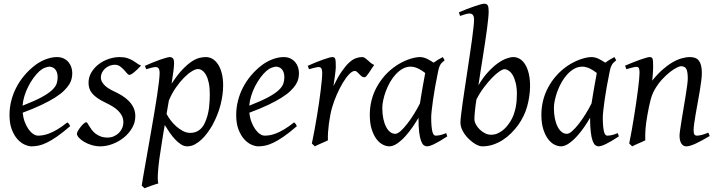

<svg xmlns="http://www.w3.org/2000/svg" viewBox="-20 -762 3832 1026"><path d="M190.9 -381.8Q174.8 -367.2 159.4 -346.2Q144 -325.2 131.6 -300.8Q119.1 -276.4 110.8 -249.8Q102.5 -223.1 100.6 -197.3Q164.6 -222.2 201.9 -242.4Q239.3 -262.7 258.3 -280.8Q277.3 -298.8 282.7 -315.4Q288.1 -332 288.1 -349.1Q288.1 -364.3 284.2 -375.2Q280.3 -386.2 273.9 -392.8Q267.6 -399.4 259.5 -402.6Q251.5 -405.8 243.2 -405.8Q235.4 -405.8 220.2 -400.1Q205.1 -394.5 190.9 -381.8ZM366.2 -371.1Q366.2 -357.4 363 -342.3Q359.9 -327.1 349.9 -311Q339.8 -294.9 322 -277.3Q304.2 -259.8 274.7 -241Q245.1 -222.2 202.6 -201.9Q160.2 -181.6 101.1 -159.7Q104 -132.3 112.5 -109.9Q121.1 -87.4 132.6 -71.3Q144 -55.2 157.5 -46.1Q170.9 -37.1 184.1 -37.1Q194.3 -37.1 209 -39.3Q223.6 -41.5 242.9 -48.8Q262.2 -56.2 286.4 -70.3Q310.5 -84.5 339.8 -107.9Q345.2 -105 349.4 -98.4Q353.5 -91.8 355 -87.9Q314.9 -53.2 284.2 -32Q253.4 -10.7 229.2 0.7Q205.1 12.2 185.8 16.1Q166.5 20 148.9 20Q132.8 20 112.3 11Q91.8 2 73.7 -17.8Q55.7 -37.6 43.2 -69.6Q30.8 -101.6 30.8 -147.9Q30.8 -186 40 -222.9Q49.3 -259.8 66.7 -293.7Q84 -327.6 109.4 -357.9Q134.8 -388.2 167 -413.1Q178.2 -421.9 192.4 -429.9Q206.5 -438 221.9 -444.1Q237.3 -450.2 253.2 -453.6Q269 -457 284.2 -457Q305.2 -457 320.6 -449.5Q335.9 -441.9 346.2 -429.7Q356.4 -417.5 361.3 -402.1Q366.2 -386.7 366.2 -371.1Z M733.9 -412.1Q724.1 -400.9 714.6 -391.8Q705.1 -382.8 696.8 -376Q688.5 -369.1 681.9 -365.5Q675.3 -361.8 671.9 -361.8Q665.5 -361.8 658.4 -370.4Q651.4 -378.9 642.3 -388.9Q633.3 -398.9 621.3 -407.5Q609.4 -416 593.3 -416Q579.6 -416 566.4 -410.9Q553.2 -405.8 542.7 -396.7Q532.2 -387.7 525.6 -374.8Q519 -361.8 519 -346.2Q519 -329.1 535.4 -310.1Q551.8 -291 591.3 -272.9Q611.3 -263.7 631.3 -251.5Q651.4 -239.3 667.2 -223.4Q683.1 -207.5 693.1 -187.3Q703.1 -167 703.1 -141.1Q703.1 -107.4 685.8 -77.9Q668.5 -48.3 641.4 -26.6Q614.3 -4.9 581.1 7.6Q547.9 20 516.1 20Q493.2 20 470.7 13.4Q448.2 6.8 430.7 -3.4Q413.1 -13.7 402.1 -25.6Q391.1 -37.6 391.1 -47.9Q391.1 -53.2 397 -63.5Q402.8 -73.7 410.9 -83.7Q418.9 -93.8 427.2 -101.3Q435.5 -108.9 440.9 -108.9Q444.3 -108.9 448 -102.8Q451.7 -96.7 457.3 -87.6Q462.9 -78.6 470.7 -67.9Q478.5 -57.1 490.2 -48.1Q502 -39.1 517.8 -33Q533.7 -26.9 555.2 -26.9Q572.3 -26.9 587.6 -33.4Q603 -40 614.5 -51Q626 -62 632.6 -76.9Q639.2 -91.8 639.2 -108.9Q639.2 -127.9 631.3 -143.3Q623.5 -158.7 610.6 -171.1Q597.7 -183.6 580.6 -193.8Q563.5 -204.1 544.9 -212.9Q519 -225.1 501.5 -237.3Q483.9 -249.5 473.1 -262.2Q462.4 -274.9 457.8 -289.1Q453.1 -303.2 453.1 -318.8Q453.1 -349.6 468.3 -375Q483.4 -400.4 507.3 -418.7Q531.2 -437 560.8 -447Q590.3 -457 619.1 -457Q644 -457 661.1 -451.2Q678.2 -445.3 691.2 -437.5Q704.1 -429.7 713.9 -422.4Q723.6 -415 733.9 -412.1Z M1038.1 -393.1Q1024.9 -393.1 1004.9 -380.9Q984.9 -368.7 962.9 -346.4Q940.9 -324.2 919.4 -293.2Q897.9 -262.2 882.3 -224.6Q879.4 -208.5 876.5 -190.7Q873.5 -172.9 870.1 -153.3Q877.4 -138.7 890.6 -120.8Q903.8 -103 920.9 -87.6Q938 -72.3 957.5 -62Q977.1 -51.8 997.1 -51.8Q1023.4 -51.8 1043.7 -66.2Q1064 -80.6 1075.2 -106.9Q1084 -126 1089.4 -146.7Q1094.7 -167.5 1097.2 -187.7Q1099.6 -208 1100.3 -226.6Q1101.1 -245.1 1101.1 -259.8Q1101.1 -293.9 1095.7 -319.1Q1090.3 -344.2 1081.3 -360.6Q1072.3 -377 1061 -385Q1049.8 -393.1 1038.1 -393.1ZM910.2 -424.8Q910.2 -410.2 907 -383.8Q903.8 -357.4 897 -314.5Q928.2 -362.8 955.6 -391.1Q982.9 -419.4 1005.6 -434.1Q1028.3 -448.7 1046.9 -452.9Q1065.4 -457 1080.1 -457Q1099.1 -457 1115.7 -447.3Q1132.3 -437.5 1145 -418.2Q1157.7 -398.9 1165 -370.8Q1172.4 -342.8 1172.4 -306.2Q1172.4 -257.3 1158.7 -202.6Q1145 -147.9 1114.3 -91.8Q1103 -72.3 1088.6 -52.5Q1074.2 -32.7 1057.1 -16.6Q1040 -0.5 1020.8 9.8Q1001.5 20 980.5 20Q963.9 20 948 10Q932.1 0 916.7 -16.1Q901.4 -32.2 887.2 -52.7Q873 -73.2 860.4 -93.8Q856.4 -72.8 852.8 -50.3Q849.1 -27.8 845.2 -2.9Q828.6 97.7 824.7 151.1Q820.8 204.6 826.2 218.3Q818.8 220.2 809.1 223.4Q799.3 226.6 788.8 230.2Q778.3 233.9 768.8 237.5Q759.3 241.2 752.9 244.1L737.3 230Q739.3 215.8 744.4 186Q749.5 156.2 756.6 116.2Q763.7 76.2 772 28.8Q780.3 -18.6 788.8 -67.4Q797.4 -116.2 805.4 -164.1Q813.5 -211.9 819.6 -252.7Q825.7 -293.5 829.3 -324.5Q833 -355.5 833 -371.1Q833 -382.3 831.1 -388.9Q829.1 -395.5 825.7 -398.7Q822.3 -401.9 818.4 -402.8Q814.5 -403.8 810.1 -403.8Q805.7 -403.8 797.4 -401.9Q789.1 -399.9 781 -397.7Q772.9 -395.5 767.1 -393.8Q761.2 -392.1 761.2 -392.1L754.4 -410.2Q774.9 -419.4 795.9 -428Q816.9 -436.5 835.2 -442.9Q853.5 -449.2 867.4 -453.1Q881.3 -457 887.2 -457Q897 -457 903.6 -450.4Q910.2 -443.8 910.2 -424.8Z M1402.3 -381.8Q1386.2 -367.2 1370.8 -346.2Q1355.5 -325.2 1343 -300.8Q1330.6 -276.4 1322.3 -249.8Q1314 -223.1 1312 -197.3Q1376 -222.2 1413.3 -242.4Q1450.7 -262.7 1469.7 -280.8Q1488.8 -298.8 1494.1 -315.4Q1499.5 -332 1499.5 -349.1Q1499.5 -364.3 1495.6 -375.2Q1491.7 -386.2 1485.4 -392.8Q1479 -399.4 1470.9 -402.6Q1462.9 -405.8 1454.6 -405.8Q1446.8 -405.8 1431.6 -400.1Q1416.5 -394.5 1402.3 -381.8ZM1577.6 -371.1Q1577.6 -357.4 1574.5 -342.3Q1571.3 -327.1 1561.3 -311Q1551.3 -294.9 1533.4 -277.3Q1515.6 -259.8 1486.1 -241Q1456.5 -222.2 1414.1 -201.9Q1371.6 -181.6 1312.5 -159.7Q1315.4 -132.3 1324 -109.9Q1332.5 -87.4 1344 -71.3Q1355.5 -55.2 1368.9 -46.1Q1382.3 -37.1 1395.5 -37.1Q1405.8 -37.1 1420.4 -39.3Q1435.1 -41.5 1454.3 -48.8Q1473.6 -56.2 1497.8 -70.3Q1522 -84.5 1551.3 -107.9Q1556.6 -105 1560.8 -98.4Q1564.9 -91.8 1566.4 -87.9Q1526.4 -53.2 1495.6 -32Q1464.8 -10.7 1440.7 0.7Q1416.5 12.2 1397.2 16.1Q1377.9 20 1360.4 20Q1344.2 20 1323.7 11Q1303.2 2 1285.2 -17.8Q1267.1 -37.6 1254.6 -69.6Q1242.2 -101.6 1242.2 -147.9Q1242.2 -186 1251.5 -222.9Q1260.7 -259.8 1278.1 -293.7Q1295.4 -327.6 1320.8 -357.9Q1346.2 -388.2 1378.4 -413.1Q1389.6 -421.9 1403.8 -429.9Q1418 -438 1433.3 -444.1Q1448.7 -450.2 1464.6 -453.6Q1480.5 -457 1495.6 -457Q1516.6 -457 1532 -449.5Q1547.4 -441.9 1557.6 -429.7Q1567.9 -417.5 1572.8 -402.1Q1577.6 -386.7 1577.6 -371.1Z M1979.5 -415Q1973.6 -407.2 1966.6 -396Q1959.5 -384.8 1952.4 -374.3Q1945.3 -363.8 1939 -356.4Q1932.6 -349.1 1927.7 -349.1Q1918.5 -349.1 1911.9 -354.5Q1905.3 -359.9 1899.7 -366Q1894 -372.1 1888.4 -377.4Q1882.8 -382.8 1875.5 -382.8Q1862.8 -382.8 1845.9 -365.5Q1829.1 -348.1 1812.3 -320.1Q1795.4 -292 1780 -257.1Q1764.6 -222.2 1754.4 -187Q1749 -168.5 1744.9 -146.2Q1740.7 -124 1737.5 -100.6Q1734.4 -77.1 1732.9 -54.4Q1731.4 -31.7 1732.4 -12.2Q1726.1 -8.8 1716.6 -4.6Q1707 -0.5 1697 3.9Q1687 8.3 1677.7 12.5Q1668.5 16.6 1662.6 20L1646.5 4.9Q1653.8 -29.8 1660.6 -66.9Q1667.5 -104 1673.6 -140.9Q1679.7 -177.7 1684.8 -212.9Q1689.9 -248 1693.6 -278.3Q1697.3 -308.6 1699.5 -332.5Q1701.7 -356.4 1701.7 -371.1Q1701.7 -382.3 1700 -388.9Q1698.2 -395.5 1695.6 -398.7Q1692.9 -401.9 1689.2 -402.8Q1685.5 -403.8 1681.6 -403.8Q1677.2 -403.8 1668.7 -401.9Q1660.2 -399.9 1651.9 -397.7Q1643.6 -395.5 1637.5 -393.8Q1631.3 -392.1 1631.3 -392.1L1624.5 -410.2Q1645 -419.4 1665.8 -428Q1686.5 -436.5 1704.6 -442.9Q1722.7 -449.2 1736.1 -453.1Q1749.5 -457 1755.4 -457Q1762.2 -457 1766.1 -454.6Q1770 -452.1 1771.7 -446Q1773.4 -439.9 1773.9 -429Q1774.4 -418 1774.4 -400.9Q1774.4 -395.5 1772.9 -382.8Q1771.5 -370.1 1769.5 -355.2Q1767.6 -340.3 1765.4 -325.7Q1763.2 -311 1761.7 -301.8Q1785.2 -350.1 1806.2 -380.4Q1827.1 -410.6 1845.9 -427.7Q1864.7 -444.8 1881.8 -450.9Q1898.9 -457 1914.6 -457Q1923.3 -457 1930.4 -452.1Q1937.5 -447.3 1944.8 -440.4Q1952.1 -433.6 1960.4 -426.5Q1968.8 -419.4 1979.5 -415Z M2224.1 -209.5Q2227.5 -231.9 2231.7 -256.6Q2235.8 -281.2 2239.7 -303.5Q2243.7 -325.7 2247.1 -343.8Q2250.5 -361.8 2252 -371.1V-372.1Q2244.6 -377.9 2235.8 -383.8Q2227.1 -389.6 2217.3 -394.5Q2207.5 -399.4 2196.8 -402.6Q2186 -405.8 2174.3 -405.8Q2151.9 -405.8 2132.1 -394.8Q2112.3 -383.8 2095.5 -365.7Q2078.6 -347.7 2065.2 -324.5Q2051.8 -301.3 2042.5 -276.6Q2033.2 -252 2028.1 -228Q2022.9 -204.1 2022.9 -185.1Q2022.9 -153.3 2028.3 -127.9Q2033.7 -102.5 2043 -84.5Q2052.2 -66.4 2064.9 -56.6Q2077.6 -46.9 2092.3 -46.9Q2104 -46.9 2120.6 -61.5Q2137.2 -76.2 2155.5 -99.6Q2173.8 -123 2191.9 -152.1Q2210 -181.2 2224.1 -209.5ZM2331.1 -411.1Q2330.1 -410.2 2330.1 -410.2Q2326.7 -403.3 2324.2 -394Q2321.8 -384.8 2319.3 -371.1Q2312 -335.9 2305.4 -299.1Q2298.8 -262.2 2294.2 -229.5Q2289.6 -196.8 2286.9 -171.9Q2284.2 -147 2284.2 -136.2Q2284.2 -108.4 2285.9 -89.4Q2287.6 -70.3 2290.5 -58.8Q2293.5 -47.4 2297.9 -42.2Q2302.2 -37.1 2308.1 -37.1Q2317.9 -37.1 2331.3 -39.8Q2344.7 -42.5 2364.3 -50.8L2370.1 -33.2Q2327.6 -5.4 2301.5 7.3Q2275.4 20 2261.2 20Q2252.4 20 2244.4 13.9Q2236.3 7.8 2230 -9Q2223.6 -25.9 2220 -55.7Q2216.3 -85.4 2216.3 -132.8Q2203.6 -110.4 2185.3 -83.7Q2167 -57.1 2146 -33.9Q2125 -10.7 2102.8 4.6Q2080.6 20 2060.1 20Q2043.9 20 2025.6 10.7Q2007.3 1.5 1991.9 -18.8Q1976.6 -39.1 1966.3 -71Q1956.1 -103 1956.1 -148.9Q1956.1 -187.5 1965.1 -224.4Q1974.1 -261.2 1992.2 -294.9Q2010.3 -328.6 2036.4 -358.2Q2062.5 -387.7 2097.2 -411.1Q2110.4 -419.9 2126.2 -428.2Q2142.1 -436.5 2158.9 -442.9Q2175.8 -449.2 2192.4 -453.1Q2209 -457 2224.1 -457Q2234.4 -457 2244.1 -454.3Q2253.9 -451.7 2262.9 -447.3Q2272 -442.9 2280.8 -437.5Q2289.6 -432.1 2297.4 -427.2Q2308.6 -435.5 2321 -443.1Q2333.5 -450.7 2346.2 -457L2356 -439.9Q2346.2 -432.1 2340.3 -426Q2334.5 -419.9 2330.6 -411.1H2331.1Z M2675.3 -392.1Q2666 -392.1 2648.4 -380.1Q2630.9 -368.2 2609.6 -346.4Q2588.4 -324.7 2566.2 -295.2Q2543.9 -265.6 2525.9 -230.5Q2520.5 -195.3 2517.8 -167.7Q2515.1 -140.1 2515.1 -125Q2515.1 -112.3 2522.7 -97.7Q2530.3 -83 2543 -70.6Q2555.7 -58.1 2571.5 -50Q2587.4 -42 2604.5 -42Q2622.1 -42 2637.2 -48.3Q2652.3 -54.7 2665.3 -64.7Q2678.2 -74.7 2688.5 -87.2Q2698.7 -99.6 2706.5 -111.8Q2717.8 -129.4 2724.6 -148.4Q2731.4 -167.5 2735.4 -186.5Q2739.3 -205.6 2740.7 -223.9Q2742.2 -242.2 2742.2 -258.8Q2742.2 -292.5 2736.1 -317.6Q2730 -342.8 2720.5 -359.4Q2710.9 -376 2699 -384Q2687 -392.1 2675.3 -392.1ZM2812.5 -297.9Q2811.5 -246.1 2797.1 -193.6Q2782.7 -141.1 2747.6 -91.8Q2731 -69.8 2710.7 -49.6Q2690.4 -29.3 2666.5 -13.9Q2642.6 1.5 2615.2 10.7Q2587.9 20 2557.1 20Q2546.9 20 2534.4 14.9Q2522 9.8 2509 0.5Q2496.1 -8.8 2483.6 -21Q2471.2 -33.2 2461.7 -47.1Q2452.1 -61 2446.3 -76.2Q2440.4 -91.3 2440.4 -106Q2440.4 -118.7 2443.6 -146Q2446.8 -173.3 2451.9 -210Q2457 -246.6 2463.6 -289.6Q2470.2 -332.5 2476.8 -377.2Q2483.4 -421.9 2490 -465.6Q2496.6 -509.3 2501.7 -546.9Q2506.8 -584.5 2510 -613.3Q2513.2 -642.1 2513.2 -657.2Q2513.2 -668.5 2510.7 -675Q2508.3 -681.6 2504.4 -684.8Q2500.5 -688 2496.1 -689Q2491.7 -689.9 2487.3 -689.9Q2482.9 -689.9 2474.6 -688Q2466.3 -686 2458.3 -683.3Q2450.2 -680.7 2444.3 -678.7Q2438.5 -676.8 2438.5 -676.8L2432.1 -695.8Q2452.6 -705.1 2474.1 -713.4Q2495.6 -721.7 2514.4 -728Q2533.2 -734.4 2547.4 -738.3Q2561.5 -742.2 2567.4 -742.2Q2581.1 -742.2 2586.2 -733.4Q2591.3 -724.6 2591.3 -702.1Q2591.3 -687.5 2588.9 -662.6Q2586.4 -637.7 2582.3 -606.2Q2578.1 -574.7 2572.5 -537.8Q2566.9 -501 2560.8 -461.9Q2554.7 -422.9 2548.3 -383.1Q2542 -343.3 2536.6 -306.2Q2561.5 -348.1 2588.1 -377Q2614.7 -405.8 2639.6 -423.6Q2664.6 -441.4 2686.3 -449.2Q2708 -457 2723.1 -457Q2742.2 -457 2758.8 -446.5Q2775.4 -436 2787.4 -416Q2799.3 -396 2806.2 -366.2Q2813 -336.4 2812.5 -297.9Z M3141.1 -209.5Q3144.5 -231.9 3148.7 -256.6Q3152.8 -281.2 3156.7 -303.5Q3160.6 -325.7 3164.1 -343.8Q3167.5 -361.8 3168.9 -371.1V-372.1Q3161.6 -377.9 3152.8 -383.8Q3144 -389.6 3134.3 -394.5Q3124.5 -399.4 3113.8 -402.6Q3103 -405.8 3091.3 -405.8Q3068.8 -405.8 3049.1 -394.8Q3029.3 -383.8 3012.5 -365.7Q2995.6 -347.7 2982.2 -324.5Q2968.8 -301.3 2959.5 -276.6Q2950.2 -252 2945.1 -228Q2939.9 -204.1 2939.9 -185.1Q2939.9 -153.3 2945.3 -127.9Q2950.7 -102.5 2960 -84.5Q2969.2 -66.4 2981.9 -56.6Q2994.6 -46.9 3009.3 -46.9Q3021 -46.9 3037.6 -61.5Q3054.2 -76.2 3072.5 -99.6Q3090.8 -123 3108.9 -152.1Q3127 -181.2 3141.1 -209.5ZM3248 -411.1Q3247.1 -410.2 3247.1 -410.2Q3243.7 -403.3 3241.2 -394Q3238.8 -384.8 3236.3 -371.1Q3229 -335.9 3222.4 -299.1Q3215.8 -262.2 3211.2 -229.5Q3206.5 -196.8 3203.9 -171.9Q3201.2 -147 3201.2 -136.2Q3201.2 -108.4 3202.9 -89.4Q3204.6 -70.3 3207.5 -58.8Q3210.4 -47.4 3214.8 -42.2Q3219.2 -37.1 3225.1 -37.1Q3234.9 -37.1 3248.3 -39.8Q3261.7 -42.5 3281.2 -50.8L3287.1 -33.2Q3244.6 -5.4 3218.5 7.3Q3192.4 20 3178.2 20Q3169.4 20 3161.4 13.9Q3153.3 7.8 3147 -9Q3140.6 -25.9 3137 -55.7Q3133.3 -85.4 3133.3 -132.8Q3120.6 -110.4 3102.3 -83.7Q3084 -57.1 3063 -33.9Q3042 -10.7 3019.8 4.6Q2997.6 20 2977.1 20Q2960.9 20 2942.6 10.7Q2924.3 1.5 2908.9 -18.8Q2893.6 -39.1 2883.3 -71Q2873 -103 2873 -148.9Q2873 -187.5 2882.1 -224.4Q2891.1 -261.2 2909.2 -294.9Q2927.2 -328.6 2953.4 -358.2Q2979.5 -387.7 3014.2 -411.1Q3027.3 -419.9 3043.2 -428.2Q3059.1 -436.5 3075.9 -442.9Q3092.8 -449.2 3109.4 -453.1Q3126 -457 3141.1 -457Q3151.4 -457 3161.1 -454.3Q3170.9 -451.7 3179.9 -447.3Q3189 -442.9 3197.8 -437.5Q3206.5 -432.1 3214.4 -427.2Q3225.6 -435.5 3238 -443.1Q3250.5 -450.7 3263.2 -457L3272.9 -439.9Q3263.2 -432.1 3257.3 -426Q3251.5 -419.9 3247.6 -411.1H3248Z M3772.5 -35.2Q3728 -8.8 3697 5.6Q3666 20 3647.5 20Q3630.4 20 3620.8 4.6Q3611.3 -10.7 3611.3 -37.1Q3611.3 -45.9 3614.5 -68.6Q3617.7 -91.3 3622.6 -121.6Q3627.4 -151.9 3633.3 -186Q3639.2 -220.2 3644 -251Q3648.9 -281.7 3652.1 -306.2Q3655.3 -330.6 3655.3 -341.8Q3655.3 -378.9 3647.5 -393.6Q3639.6 -408.2 3618.2 -408.2Q3611.8 -408.2 3595.9 -400.4Q3580.1 -392.6 3560.1 -377Q3540 -361.3 3518.3 -337.9Q3496.6 -314.5 3478.5 -283.2Q3464.8 -259.8 3456.3 -227.1Q3447.8 -194.3 3439.5 -147Q3431.6 -103.5 3429.4 -72.3Q3427.2 -41 3428.2 -12.2Q3421.9 -8.8 3412.4 -4.6Q3402.8 -0.5 3392.8 3.9Q3382.8 8.3 3373.5 12.5Q3364.3 16.6 3358.4 20L3342.3 4.9Q3349.1 -27.3 3355.7 -64.9Q3362.3 -102.5 3368.4 -140.4Q3374.5 -178.2 3379.9 -215.1Q3385.3 -252 3389.2 -283Q3393.1 -314 3395.3 -337.2Q3397.5 -360.4 3397.5 -372.1Q3397.5 -383.3 3396.2 -389.9Q3395 -396.5 3392.8 -399.7Q3390.6 -402.8 3387.2 -403.8Q3383.8 -404.8 3379.4 -404.8Q3375 -404.8 3366.5 -402.8Q3357.9 -400.9 3349.1 -398.4Q3340.3 -396 3333.7 -394Q3327.1 -392.1 3327.1 -392.1L3320.3 -411.1Q3340.8 -419.9 3361.6 -428.2Q3382.3 -436.5 3400.4 -442.9Q3418.5 -449.2 3431.9 -453.1Q3445.3 -457 3451.2 -457Q3458 -457 3461.9 -454.8Q3465.8 -452.6 3467.5 -446.8Q3469.2 -440.9 3469.7 -430.2Q3470.2 -419.4 3470.2 -401.9Q3470.2 -396.5 3469.7 -387.2Q3469.2 -377.9 3468.5 -367.4Q3467.8 -356.9 3466.8 -346.9Q3465.8 -336.9 3465.3 -331.1Q3491.7 -364.3 3518.6 -388.2Q3545.4 -412.1 3571.3 -427.5Q3597.2 -442.9 3621.3 -450Q3645.5 -457 3667.5 -457Q3682.6 -457 3694.6 -452.6Q3706.5 -448.2 3714.4 -438.2Q3722.2 -428.2 3726.3 -411.9Q3730.5 -395.5 3730.5 -372.1Q3730.5 -355 3727.3 -329.6Q3724.1 -304.2 3719.2 -274.7Q3714.4 -245.1 3708.5 -213.9Q3702.6 -182.6 3697.8 -154.3Q3692.9 -126 3689.7 -102.8Q3686.5 -79.6 3686.5 -65.9Q3686.5 -49.3 3690.9 -43.2Q3695.3 -37.1 3704.1 -37.1Q3715.3 -37.1 3730 -41Q3744.6 -44.9 3765.1 -53.2L3772.5 -35.2Z"/></svg>

Font: Gentium
Style: Italic
Weight: 400
Italic angle: -7°
Designer: J. Victor Gaultney
Version: Version 1.02; 2005; OFL release